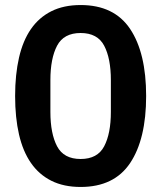

<svg xmlns="http://www.w3.org/2000/svg" viewBox="-20 -730 640 762"><path d="M300 12Q233 12 184 -12.5Q135 -37 103 -83Q71 -129 55.5 -196Q40 -263 40 -349Q40 -434 55.5 -501.5Q71 -569 103 -615Q135 -661 184 -685.5Q233 -710 300 -710Q433 -710 496.5 -615Q560 -520 560 -349Q560 -178 496.5 -83Q433 12 300 12ZM300 -99Q367 -99 393.5 -149.5Q420 -200 420 -286V-412Q420 -498 393.5 -548.5Q367 -599 300 -599Q233 -599 206.5 -548.5Q180 -498 180 -412V-286Q180 -200 206.5 -149.5Q233 -99 300 -99Z"/></svg>

Font: IBM Plex Sans SmBld
Style: Regular
Weight: 600
Designer: Mike Abbink, Paul van der Laan, Pieter van Rosmalen
Foundry: Bold Monday
Version: Version 3.005